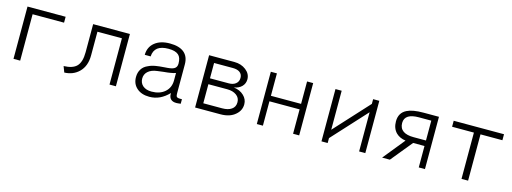

<svg xmlns="http://www.w3.org/2000/svg" viewBox="-12 -1179 4919 1843"><g transform="rotate(15 2447.5 -257.0)"><path d="M104.5 -518.6V1H170.9V-460H483.4V-518.6Z M1122.1 -518.6H756.8V-239.3Q756.8 -140.6 714.8 -98.6Q675.8 -59.6 586.9 -56.6L609.4 2Q696.3 -1 752.9 -55.7Q815.4 -116.2 815.4 -223.6V-459H1058.6V1H1122.1Z M1649.4 -73.2V-65.4Q1649.4 -30.3 1668 -12.7Q1686.5 5.9 1723.6 5.9Q1733.4 5.9 1740.2 4.9Q1752.9 3.9 1766.6 2V-43H1745.1Q1719.7 -43 1711.9 -54.7Q1707 -62.5 1707 -89.8V-373Q1707 -451.2 1658.2 -491.2Q1610.4 -530.3 1517.6 -530.3Q1422.9 -530.3 1367.2 -484.4Q1312.5 -439.5 1311.5 -362.3H1370.1Q1373 -419.9 1410.2 -449.2Q1447.3 -477.5 1517.6 -477.5Q1586.9 -477.5 1617.2 -450.2Q1646.5 -424.8 1646.5 -364.3Q1646.5 -328.1 1620.1 -313.5Q1600.6 -301.8 1555.7 -297.9L1528.3 -295.9Q1471.7 -292 1444.3 -287.1Q1400.4 -280.3 1369.1 -264.6Q1327.1 -247.1 1306.6 -213.9Q1285.2 -180.7 1285.2 -134.8Q1285.2 -67.4 1331.1 -26.4Q1377.9 15.6 1457 15.6Q1511.7 15.6 1559.6 -6.8Q1607.4 -29.3 1649.4 -73.2ZM1646.5 -271.5V-198.2Q1646.5 -125 1595.7 -81.1Q1545.9 -38.1 1464.8 -38.1Q1410.2 -38.1 1377.9 -65.4Q1346.7 -92.8 1346.7 -136.7Q1346.7 -178.7 1376 -206.1Q1408.2 -236.3 1466.8 -243.2L1527.3 -251Q1573.2 -254.9 1592.8 -258.8Q1625 -263.7 1646.5 -271.5Z M1909.2 1H2161.1Q2254.9 1 2308.6 -46.9Q2357.4 -88.9 2357.4 -150.4Q2357.4 -200.2 2319.3 -236.3Q2281.2 -273.4 2217.8 -281.2Q2267.6 -289.1 2295.9 -318.4Q2324.2 -347.7 2324.2 -389.6Q2324.2 -444.3 2276.4 -481.4Q2228.5 -518.6 2161.1 -518.6H1909.2ZM2161.1 -459Q2204.1 -459 2228.5 -442.4Q2256.8 -422.9 2256.8 -385.7Q2256.8 -347.7 2228.5 -326.2Q2203.1 -306.6 2161.1 -306.6H1974.6V-459ZM1974.6 -58.6V-248H2161.1Q2217.8 -248 2252.9 -222.7Q2289.1 -197.3 2289.1 -152.3Q2289.1 -105.5 2253.9 -82Q2220.7 -58.6 2161.1 -58.6Z M2522.5 1H2583V-241.2H2882.8V1H2943.4V-518.6H2882.8V-295.9H2583V-518.6H2522.5Z M3539.1 -518.6V-471.7L3226.6 -130.9V-518.6H3165V1H3226.6V-47.9L3539.1 -388.7V1H3600.6V-518.6Z M4193.4 1V-518.6H4040Q3931.6 -518.6 3876 -490.2Q3805.7 -455.1 3805.7 -370.1Q3805.7 -299.8 3847.7 -257.8Q3883.8 -222.7 3942.4 -214.8L3767.6 1H3844.7L4018.6 -211.9H4131.8V1ZM4131.8 -266.6H4007.8Q3941.4 -266.6 3905.3 -291Q3867.2 -317.4 3867.2 -370.1Q3867.2 -418.9 3905.3 -442.4Q3941.4 -463.9 4007.8 -463.9H4131.8Z M4556.6 1H4622.1V-459H4839.8V-518.6H4339.8V-459H4556.6Z"/></g></svg>

Font: Dotum
Style: Regular
Weight: 400
Version: Version 2.21